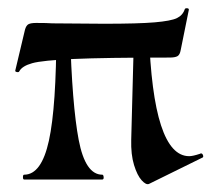

<svg xmlns="http://www.w3.org/2000/svg" viewBox="-20 -446 530 477"><path d="M449 -421 429 -322Q427 -310 421 -306.5Q415 -303 401 -303Q241 -303 163 -299.5Q85 -296 60 -289Q35 -282 28 -269Q27 -266 22 -267Q17 -268 18 -271L42 -372Q45 -383 51 -386Q57 -389 70 -389Q97 -389 110 -388L239 -387Q324 -387 364.5 -390.5Q405 -394 419.5 -401Q434 -408 439 -423Q440 -426 445 -425.5Q450 -425 449 -421ZM334 -372Q339 -372 344.5 -369.5Q350 -367 350 -365Q360 -58 450 -58Q459 -58 477 -64L479 -65Q483 -65 484.5 -60Q486 -55 482 -54L350 11Q343 14 332 2Q321 -10 313 -36Q305 -62 306 -99L313 -364L331 -372ZM234 -12Q237 -12 237.5 -6Q238 0 234 0H40Q37 0 37 -6Q37 -12 40 -12Q83 -12 101.5 -96.5Q120 -181 120 -368L154 -366Q159 -185 175.5 -98.5Q192 -12 234 -12Z"/></svg>

Font: Cormorant Unicase
Style: Bold
Weight: 700
Designer: Christian Thalmann (Catharsis Fonts)
Foundry: Catharsis Fonts
Version: Version 4.000